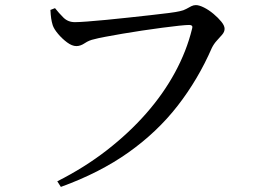

<svg xmlns="http://www.w3.org/2000/svg" viewBox="-20 -712 1040 754"><path d="M205 0Q312 -54 399.5 -122Q487 -190 554.5 -267Q622 -344 667.5 -428Q713 -512 734 -598Q737 -608 733.5 -611Q730 -614 723 -614Q711 -614 682.5 -611Q654 -608 616.5 -603Q579 -598 538.5 -592Q498 -586 460.5 -579.5Q423 -573 393.5 -567.5Q364 -562 350 -558Q330 -554 313 -542.5Q296 -531 280 -531Q263 -531 243.5 -545.5Q224 -560 208 -579Q192 -598 187 -613Q183 -626 181 -639.5Q179 -653 178 -673L196 -680Q211 -661 229 -643Q247 -625 274 -625Q290 -625 322.5 -627.5Q355 -630 397.5 -634Q440 -638 485 -643Q530 -648 571.5 -652.5Q613 -657 643.5 -661Q674 -665 686 -668Q701 -671 711.5 -677Q722 -683 731 -687.5Q740 -692 749 -692Q762 -692 781 -682.5Q800 -673 818.5 -657.5Q837 -642 849.5 -626.5Q862 -611 862 -599Q862 -587 852.5 -576Q843 -565 831.5 -552.5Q820 -540 812 -524Q758 -400 677.5 -296.5Q597 -193 484 -113Q371 -33 219 22Z"/></svg>

Font: Noto Serif JP ExtraLight Medium
Style: Regular
Weight: 500
Version: Version 2.003-H1;hotconv 1.1.1;makeotfexe 2.6.0